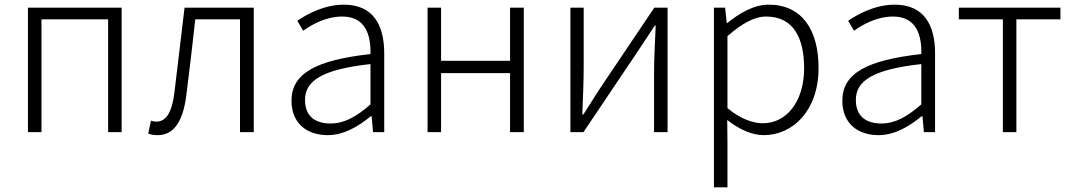

<svg xmlns="http://www.w3.org/2000/svg" viewBox="-20 -567 4599 824"><path d="M100 0H158V-484H444V0H502V-534H100Z M657 13C724 13 766 -43 780 -161C794 -269 806 -376 818 -484H1010V0H1069V-534H772C758 -413 743 -294 729 -174C719 -85 693 -45 651 -45C642 -45 635 -47 628 -49L616 6C628 11 639 13 657 13Z M1386 13C1455 13 1518 -24 1571 -68H1575L1581 0H1629V-338C1629 -456 1584 -547 1456 -547C1370 -547 1296 -505 1256 -478L1281 -435C1319 -462 1379 -496 1449 -496C1550 -496 1572 -414 1570 -335C1336 -309 1231 -252 1231 -135C1231 -35 1300 13 1386 13ZM1398 -37C1338 -37 1289 -64 1289 -138C1289 -219 1360 -269 1570 -292V-119C1508 -65 1457 -37 1398 -37Z M1815 0H1873V-253H2169V0H2228V-534H2169V-306H1873V-534H1815Z M2428 0H2484L2714 -342C2736 -375 2768 -424 2790 -457H2794C2791 -387 2787 -315 2787 -256V0H2845V-534H2788L2558 -192C2537 -159 2505 -110 2484 -76H2479C2482 -147 2485 -219 2485 -277V-534H2428Z M3044 237H3102V46L3101 -52C3155 -10 3208 13 3258 13C3383 13 3493 -93 3493 -275C3493 -440 3421 -547 3279 -547C3214 -547 3152 -509 3101 -468H3099L3092 -534H3044ZM3254 -38C3214 -38 3159 -55 3102 -103V-412C3164 -466 3217 -496 3268 -496C3386 -496 3431 -403 3431 -274C3431 -132 3356 -38 3254 -38Z M3750 13C3819 13 3882 -24 3935 -68H3939L3945 0H3993V-338C3993 -456 3948 -547 3820 -547C3734 -547 3660 -505 3620 -478L3645 -435C3683 -462 3743 -496 3813 -496C3914 -496 3936 -414 3934 -335C3700 -309 3595 -252 3595 -135C3595 -35 3664 13 3750 13ZM3762 -37C3702 -37 3653 -64 3653 -138C3653 -219 3724 -269 3934 -292V-119C3872 -65 3821 -37 3762 -37Z M4284 0H4342V-484H4531V-534H4095V-484H4284Z"/></svg>

Font: Noto Sans KR Light
Style: Regular
Weight: 300
Designer: Ryoko NISHIZUKA 西塚涼子 (kana, bopomofo & ideographs); Paul D. Hunt (Latin, Greek & Cyrillic); Sandoll Communications 산돌커뮤니
Foundry: Adobe
Version: Version 2.004;hotconv 1.0.118;makeotfexe 2.5.65603